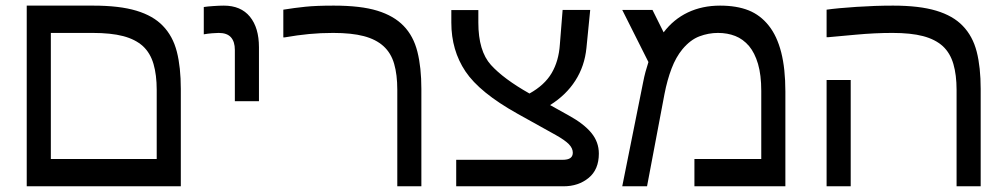

<svg xmlns="http://www.w3.org/2000/svg" viewBox="-20 -653 3528 673"><path d="M613.8 0H73.7V-633.3H306.6Q398.9 -633.3 458 -615.5Q517.1 -597.7 550.8 -562.5Q585.9 -526.4 599.9 -471.7Q613.8 -417 613.8 -341.3ZM529.3 -95.7V-338.4Q529.3 -390.1 518.1 -428.7Q506.8 -467.3 481 -491.2Q454.6 -515.1 411.9 -526.4Q369.1 -537.6 304.7 -537.6Q272 -537.6 235.6 -537.6Q199.2 -537.6 158.2 -537.6V-95.7Z M887.7 -298.3H803.2V-478Q803.2 -506.8 789.6 -522.2Q775.9 -537.6 746.6 -537.6Q738.3 -537.6 723.4 -536.4Q708.5 -535.2 694.3 -532.7V-628.4Q707 -630.4 728.3 -631.8Q749.5 -633.3 764.6 -633.3Q824.2 -633.3 856 -594.5Q887.7 -555.7 887.7 -487.3Z M1457 0H1372.6V-338.4Q1372.6 -391.1 1361.6 -429.2Q1350.6 -467.3 1324.2 -491.2Q1297.9 -515.1 1255.1 -526.4Q1212.4 -537.6 1147.9 -537.6Q1103.5 -537.6 1063 -533.7Q1022.5 -529.8 978 -522H973.1V-619.1Q1012.7 -625.5 1050.5 -629.4Q1088.4 -633.3 1149.9 -633.3Q1244.6 -633.3 1302.5 -615.5Q1360.4 -597.7 1394.5 -562.5Q1429.2 -526.9 1443.1 -471.7Q1457 -416.5 1457 -341.3Z M1987.8 -117.7Q1987.8 -133.3 1974.1 -147.5Q1960.4 -161.6 1928.2 -179.7L1793.9 -254.4Q1661.1 -328.6 1611.6 -402.6Q1562 -476.6 1562 -573.7V-617.7H1656.7V-573.7Q1656.7 -474.1 1700.9 -425.3Q1745.1 -376.5 1835.9 -325.2Q1888.7 -354.5 1913.6 -396.7Q1938.5 -439 1942.4 -496.6L1952.1 -618.2H2048.8L2035.6 -484.9Q2029.3 -421.4 1996.8 -370.6Q1964.4 -319.8 1908.2 -284.7L1974.1 -248Q2026.4 -219.2 2052.7 -187.3Q2079.1 -155.3 2079.1 -114.7Q2079.1 -58.6 2043.2 -29.3Q2007.3 0 1955.6 0H1579.1V-92.8H1951.2Q1970.7 -92.8 1979.2 -99.1Q1987.8 -105.5 1987.8 -117.7Z M2306.2 -539.6Q2340.8 -585.4 2391.1 -609.4Q2441.4 -633.3 2503.9 -633.3Q2562.5 -633.3 2604 -616.7Q2645.5 -600.1 2674.8 -563Q2703.6 -526.9 2718.3 -469.5Q2732.9 -412.1 2732.9 -332V0H2414.1V-95.7H2648.4V-334.5Q2648.4 -390.1 2637 -429Q2625.5 -467.8 2605.5 -491.7Q2584.5 -516.1 2557.1 -526.9Q2529.8 -537.6 2496.6 -537.6Q2463.4 -537.6 2431.6 -525.6Q2399.9 -513.7 2372.1 -480.5Q2349.1 -452.6 2334 -412.8Q2318.8 -373 2309.1 -323.2L2248 0H2161.1L2234.4 -365.2Q2238.3 -385.3 2242.7 -401.4Q2247.1 -417.5 2252.9 -435.5L2161.1 -618.2H2267.1Z M2877.4 -619.1Q2915.5 -624.5 2981.7 -628.9Q3047.9 -633.3 3110.4 -633.3Q3202.6 -633.3 3261.7 -615.5Q3320.8 -597.7 3354.5 -562.5Q3389.6 -526.4 3403.6 -471.7Q3417.5 -417 3417.5 -341.3V0H3333V-338.4Q3333 -390.1 3321.8 -428.7Q3310.5 -467.3 3284.7 -491.2Q3258.3 -515.1 3215.6 -526.4Q3172.9 -537.6 3108.4 -537.6Q3046.9 -537.6 2980.7 -531.5Q2914.6 -525.4 2882.3 -522.5H2877.4ZM2961.9 -372.6V0H2877.4V-372.6Z"/></svg>

Font: IranNastaliq
Style: Regular
Weight: 400
Designer: Hossein Zahedi
Version: Version 1.5